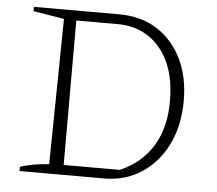

<svg xmlns="http://www.w3.org/2000/svg" viewBox="-49 -703 856 756"><g transform="rotate(5 379.5 -324.5)"><path d="M392 -649Q478 -649 541 -609.5Q604 -570 639.5 -498.5Q675 -427 675 -333Q675 -234 638.5 -159.5Q602 -85 537.5 -42.5Q473 0 389 0H55V-17Q80 -25 108 -30Q136 -35 169 -37L177 -612L55 -632V-649ZM448 -39Q533 -76 577 -148.5Q621 -221 621 -325Q621 -394 604.5 -446Q588 -498 557 -535Q526 -572 483.5 -591Q441 -610 389 -610H205L226 -630V-19L205 -39Z"/></g></svg>

Font: Piazzolla Thin Thin
Style: Regular
Weight: 250
Version: Version 2.005